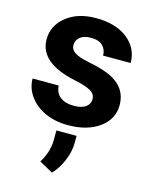

<svg xmlns="http://www.w3.org/2000/svg" viewBox="-119 -615 751 950"><g transform="rotate(15 257.0 -140.5)"><path d="M27.3 0ZM340.3 -146Q340.3 -171.9 314.7 -186.8Q289.1 -201.7 232.4 -213.4Q43.9 -252.9 43.9 -373.5Q43.9 -443.8 102.3 -491Q160.6 -538.1 254.9 -538.1Q355.5 -538.1 415.8 -490.7Q476.1 -443.4 476.1 -367.7H335Q335 -397.9 315.4 -417.7Q295.9 -437.5 254.4 -437.5Q218.8 -437.5 199.2 -421.4Q179.7 -405.3 179.7 -380.4Q179.7 -356.9 201.9 -342.5Q224.1 -328.1 276.9 -317.6Q329.6 -307.1 365.7 -293.9Q477.5 -252.9 477.5 -151.9Q477.5 -79.6 415.5 -34.9Q353.5 9.8 255.4 9.8Q189 9.8 137.5 -13.9Q85.9 -37.6 56.6 -78.9Q27.3 -120.1 27.3 -168H161.1Q163.1 -130.4 189 -110.4Q214.8 -90.3 258.3 -90.3Q298.8 -90.3 319.6 -105.7Q340.3 -121.1 340.3 -146ZM240.2 256.8 170.4 218.3Q206.1 162.1 207.5 100.1V49.8H311V84.5Q311 129.9 290.8 178.2Q270.5 226.6 240.2 256.8Z"/></g></svg>

Font: Roboto
Style: Bold
Weight: 700
Designer: Google
Version: Version 2.134; 2016; ttfautohint (v1.6)